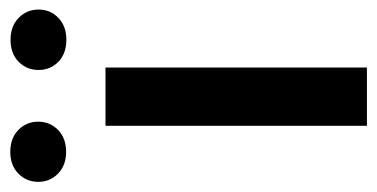

<svg xmlns="http://www.w3.org/2000/svg" viewBox="-250 -554 761 388"><g transform="rotate(-90 131.0 -360.5)"><path d="M188 -528.3V0H70.3V-528.3ZM-43 -664.1Q-43 -688 -26.4 -704.3Q-9.8 -720.7 17.6 -720.7Q45.4 -720.7 62 -704.3Q78.6 -688 78.6 -664.1Q78.6 -640.6 62 -624.3Q45.4 -607.9 17.6 -607.9Q-9.8 -607.9 -26.4 -624.3Q-43 -640.6 -43 -664.1ZM183.1 -663.6Q183.1 -687.5 199.7 -703.9Q216.3 -720.2 244.1 -720.2Q271.5 -720.2 288.3 -703.9Q305.2 -687.5 305.2 -663.6Q305.2 -639.6 288.3 -623.5Q271.5 -607.4 244.1 -607.4Q216.3 -607.4 199.7 -623.5Q183.1 -639.6 183.1 -663.6Z"/></g></svg>

Font: Vazirmatn UI FD Medium
Style: Regular
Weight: 500
Designer: Saber Rastikerdar
Foundry: Saber Rastikerdar
Version: Version 33.003